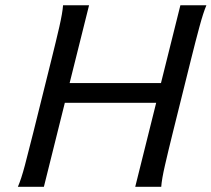

<svg xmlns="http://www.w3.org/2000/svg" viewBox="-20 -719 814 739"><path d="M600.6 0H500.5L581.1 -323.2H229.5L148.9 0H48.8Q61.5 -28.8 75.9 -83Q90.3 -137.2 107.9 -208L178.2 -490.7Q195.8 -561 208.3 -615.5Q220.7 -669.9 222.7 -698.7H322.8L248 -399.4H599.6L674.3 -698.7H774.4Q762.2 -669.9 747.6 -615.7Q732.9 -561.5 715.3 -490.7L645 -208Q627.4 -137.2 615 -83Q602.5 -28.8 600.6 0Z"/></svg>

Font: Andika
Style: Italic
Weight: 400
Italic angle: -14°
Designer: Victor Gaultney, Annie Olsen, Julie Remington, Don Collingsworth, Eric Hays, Becca Hirsbrunner
Foundry: SIL International
Version: Version 6.101